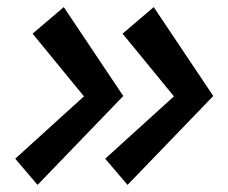

<svg xmlns="http://www.w3.org/2000/svg" viewBox="-20 -555 644 542"><path d="M160 -535 328 -284 86 -33 23 -107 217 -283 72 -460ZM414 -535 582 -284 340 -33 277 -107 471 -283 326 -460Z"/></svg>

Font: Neutral Grotesk
Style: Italic
Weight: 400
Italic angle: -8°
Designer: Nawras Khrais
Foundry: Nawras Khrais
Version: Version 1.000